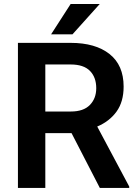

<svg xmlns="http://www.w3.org/2000/svg" viewBox="-20 -921 675 941"><path d="M469.2 0 330.6 -268.6H202.1V0H67.9V-710.9H326.2Q447.8 -710.9 516.8 -656.2Q585.9 -601.6 585.9 -496.6Q585.9 -422.4 551.3 -374.3Q516.6 -326.2 456.5 -300.8L613.3 -6.8V0ZM326.2 -605H202.1V-374.5H327.6Q389.2 -374.5 420.4 -406.5Q451.7 -438.5 451.7 -488.8Q451.7 -542 420.9 -573.5Q390.1 -605 326.2 -605ZM230.5 -752.9 326.2 -901.4H468.8L335.4 -752.9Z"/></svg>

Font: Vazirmatn UI SemiBold
Style: Regular
Weight: 600
Designer: Saber Rastikerdar
Foundry: Saber Rastikerdar
Version: Version 33.003